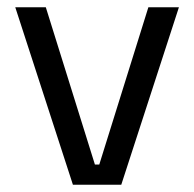

<svg xmlns="http://www.w3.org/2000/svg" viewBox="-20 -508 534 528"><path d="M241 -55.5H253L388 -488H472L313.5 0H180.5L22 -488H106Z"/></svg>

Font: Anek Kannada
Style: Regular
Weight: 400
Version: Version 1.003